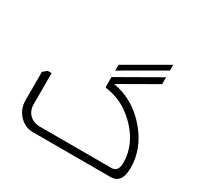

<svg xmlns="http://www.w3.org/2000/svg" viewBox="-171 -1028 1269 1231"><g transform="rotate(30 463.0 -412.0)"><path d="M472 -649 776 -824V-782L472 -606ZM776 -732V-681L509 -528Q667 -501 775 -368Q870 -252 870 -114Q870 0 787 0H212Q156 0 114 -42Q69 -88 69 -153V-364L98 -388H127V-158Q127 -114 152 -87Q182 -53 236 -53H763Q813 -53 813 -119Q813 -260 697 -372Q600 -466 477 -480Q472 -481 472 -486V-558Z"/></g></svg>

Font: Almarai Light
Style: Regular
Weight: 300
Designer: Boutros International 2019
Foundry: Created by Boutros International 2019
Version: Version 1.10